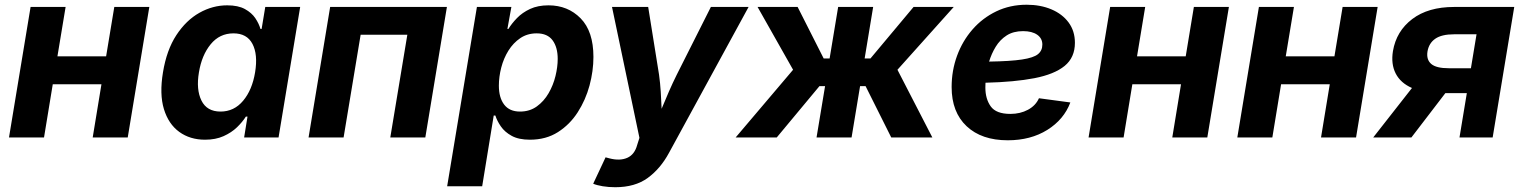

<svg xmlns="http://www.w3.org/2000/svg" viewBox="-20 -575 6371 803"><path d="M254.4 -545.9 220.2 -339.4H423.8L458 -545.9H604.5L514.2 0H367.7L404.3 -222.7H200.7L164.1 0H17.6L107.9 -545.9Z M837.4 9.3Q774.9 9.3 729.7 -23.4Q684.6 -56.2 665.5 -118.9Q646.5 -181.6 661.6 -272.5Q676.8 -365.7 717.5 -428Q758.3 -490.2 814 -521.5Q869.6 -552.7 930.2 -552.7Q976.1 -552.7 1004.4 -537.1Q1032.7 -521.5 1047.9 -498.8Q1063 -476.1 1069.3 -454.1H1074.2L1089.4 -545.9H1235.4L1145 0H1001L1015.1 -87.4H1008.3Q994.1 -64.9 971.2 -42.7Q948.2 -20.5 915 -5.6Q881.8 9.3 837.4 9.3ZM902.3 -108.4Q959 -108.4 996.8 -153.6Q1034.7 -198.7 1046.9 -272.5Q1059.1 -347.2 1035.9 -391.4Q1012.7 -435.5 956.5 -435.5Q898.4 -435.5 861.1 -389.9Q823.7 -344.2 812 -272.5Q799.8 -200.7 822.5 -154.5Q845.2 -108.4 902.3 -108.4Z M1849.1 -545.9 1758.8 0H1612.3L1683.6 -429.7H1488.3L1417 0H1270.5L1360.8 -545.9Z M1850.1 204.1 1974.6 -545.9H2118.7L2102.1 -454.1H2106.4Q2120.1 -476.6 2142.3 -499.5Q2164.6 -522.5 2197 -537.6Q2229.5 -552.7 2273.9 -552.7Q2355 -552.7 2408.4 -498.3Q2461.9 -443.8 2461.9 -336.9Q2461.9 -278.3 2445.6 -217.5Q2429.2 -156.7 2396.2 -105.5Q2363.3 -54.2 2313.5 -22.5Q2263.7 9.3 2196.3 9.3Q2149.4 9.3 2120.1 -6.8Q2090.8 -22.9 2074.7 -46.4Q2058.6 -69.8 2051.8 -91.8H2044.9L1996.6 204.1ZM2154.8 -108.4Q2195.3 -108.4 2225.1 -129.9Q2254.9 -151.4 2274.4 -185.1Q2293.9 -218.8 2303.2 -257.1Q2312.5 -295.4 2312.5 -328.6Q2312.5 -377.4 2291 -406.5Q2269.5 -435.5 2224.6 -435.5Q2185.5 -435.5 2156 -415.5Q2126.5 -395.5 2106.4 -363.3Q2086.4 -331.1 2076.4 -292.5Q2066.4 -253.9 2066.4 -216.8Q2066.4 -166.5 2088.6 -137.5Q2110.8 -108.4 2154.8 -108.4Z M2460.9 193.4 2512.7 83 2529.3 87.4Q2572.8 98.6 2603.5 85Q2634.3 71.3 2645 30.8L2654.3 1.5L2539.6 -545.9H2690.9L2736.3 -262.7Q2741.2 -227.1 2743.4 -191.7Q2745.6 -156.2 2747.1 -120.1Q2762.2 -156.7 2777.6 -192.1Q2793 -227.5 2810.5 -262.7L2953.1 -545.9H3110.8L2777.8 64.5Q2742.2 130.4 2689 169.2Q2635.7 208 2553.2 208Q2525.4 208 2500.5 203.9Q2475.6 199.7 2460.9 193.4Z M3056.6 0 3296.9 -283.2 3148.4 -545.9H3315.9L3424.8 -330.6H3449.7L3485.4 -545.9H3631.8L3596.2 -330.6H3620.6L3800.8 -545.9H3968.8L3733.4 -283.2L3879.4 0H3707.5L3600.1 -214.8H3577.1L3541.5 0H3395L3430.7 -214.8H3407.2L3228.5 0Z M4194.8 11.7Q4085.4 11.7 4022.7 -47.1Q3960 -106 3960 -210.9Q3960 -279.8 3982.7 -341.8Q4005.4 -403.8 4047.4 -451.9Q4089.4 -500 4147 -527.6Q4204.6 -555.2 4273.9 -555.2Q4331.5 -555.2 4377.2 -535.9Q4422.9 -516.6 4449.2 -481Q4475.6 -445.3 4475.6 -396Q4475.6 -334.5 4432.6 -299.3Q4389.6 -264.2 4306.2 -248Q4222.7 -231.9 4101.6 -229Q4101.1 -218.3 4101.1 -208.5Q4101.1 -161.6 4123.5 -130.1Q4146 -98.6 4205.6 -98.6Q4247.1 -98.6 4279.3 -116Q4311.5 -133.3 4325.2 -164.1L4456.5 -146.5Q4429.7 -75.2 4360.1 -31.7Q4290.5 11.7 4194.8 11.7ZM4116.7 -317.4Q4206.5 -318.8 4254.6 -326.2Q4302.7 -333.5 4321 -348.4Q4339.4 -363.3 4339.4 -388.7Q4339.4 -414.6 4317.9 -429.7Q4296.4 -444.8 4258.8 -444.8Q4218.3 -444.8 4190.2 -426.8Q4162.1 -408.7 4144.3 -379.4Q4126.5 -350.1 4116.7 -317.4Z M4769.5 -545.9 4735.4 -339.4H4939L4973.1 -545.9H5119.6L5029.3 0H4882.8L4919.4 -222.7H4715.8L4679.2 0H4532.7L4623 -545.9Z M5391.6 -545.9 5357.4 -339.4H5561L5595.2 -545.9H5741.7L5651.4 0H5504.9L5541.5 -222.7H5337.9L5301.3 0H5154.8L5245.1 -545.9Z M6222.7 0H6084L6114.7 -185.5H6024.9L5882.8 0H5723.1L5885.3 -207Q5837.4 -228 5817.1 -267.8Q5796.9 -307.6 5805.7 -361.3Q5819.8 -444.8 5886.5 -495.4Q5953.1 -545.9 6061.5 -545.9H6313ZM6131.8 -289.6 6155.3 -431.6H6061.5Q6009.8 -431.6 5982.9 -413.1Q5956.1 -394.5 5950.2 -359.9Q5944.8 -325.7 5965.8 -307.6Q5986.8 -289.6 6039.1 -289.6Z"/></svg>

Font: Inter
Style: Bold Italic
Weight: 700
Italic angle: -9.39999°
Designer: Rasmus Andersson
Foundry: rsms
Version: Version 4.001;git-9221beed3